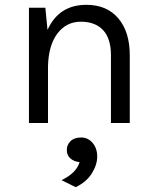

<svg xmlns="http://www.w3.org/2000/svg" viewBox="-20 -510 643 796"><path d="M235 237Q297 207 310 162Q287 160 272 147Q257 134 257 112Q257 90 272.5 75Q288 60 316.5 60Q345 60 364 82.5Q383 105 383 139Q383 173 361 208.5Q339 244 294 266ZM100 0V-478H168L177 -386Q224 -490 338 -490Q423 -490 470.5 -434Q518 -378 518 -281V0H440V-281Q440 -350 407.5 -385Q375 -420 315 -420Q255 -420 218 -371Q181 -322 179 -235V0Z"/></svg>

Font: Karmilla
Style: Regular
Weight: 400
Designer: Jonathan Pinhorn
Version: Version 1.000